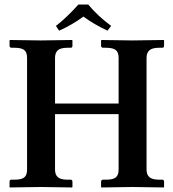

<svg xmlns="http://www.w3.org/2000/svg" viewBox="-20 -823 763 845"><path d="M502 -568.8Q502 -592.8 489.5 -602.8Q477.1 -612.8 446.8 -612.8H433.1Q430.2 -612.8 427.5 -615.2Q424.8 -617.7 424.8 -621.1V-645L426.8 -647Q523.9 -645 563 -645L700.2 -647L702.1 -645V-621.1Q702.1 -612.8 693.8 -612.8H680.2Q650.4 -612.8 637.7 -601.8Q625 -590.8 625 -568.8V-76.2Q625 -54.2 637.7 -43.2Q650.4 -32.2 680.2 -32.2H693.8Q702.1 -32.2 702.1 -22.9V0L700.2 2Q599.1 0 563 0L426.8 2L424.8 0V-22.9Q424.8 -27.3 427.2 -29.8Q429.7 -32.2 433.1 -32.2H446.8Q477.1 -32.2 489.5 -42.2Q502 -52.2 502 -76.2V-320.8H222.2V-76.2Q222.2 -54.2 234.6 -43.2Q247.1 -32.2 276.9 -32.2H291Q298.8 -32.2 298.8 -22.9V0L296.9 2Q196.3 0 160.2 0L23.9 2L22 0V-22.9Q22 -32.2 29.8 -32.2H43.9Q74.2 -32.2 86.7 -42.2Q99.1 -52.2 99.1 -76.2V-568.8Q99.1 -592.8 86.7 -602.8Q74.2 -612.8 43.9 -612.8H29.8Q26.9 -612.8 24.4 -615.2Q22 -617.7 22 -621.1V-645L23.9 -647Q121.1 -645 160.2 -645L296.9 -647L298.8 -645V-621.1Q298.8 -612.8 291 -612.8H276.9Q247.1 -612.8 234.6 -601.8Q222.2 -590.8 222.2 -568.8V-367.2H502ZM368.2 -803.2Q408.7 -753.9 469.2 -709L453.1 -688Q392.6 -716.3 347.2 -750Q296.4 -712.9 240.2 -688L226.1 -709Q270 -742.2 325.2 -803.2Z"/></svg>

Font: Linux Libertine G
Style: Semibold
Weight: 600
Designer: Philipp H. Poll
Foundry: Philipp H. Poll
Version: Version 5.1.1